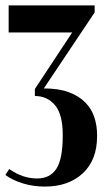

<svg xmlns="http://www.w3.org/2000/svg" viewBox="-20 -515 409 710"><path d="M146 175Q104 175 65.5 163.5Q27 152 0 132L14 110Q64 145 117 145Q165 145 188.5 109Q212 73 212 -14V-16Q212 -92 183.5 -126Q155 -160 109 -160V-186L247 -395H12V-495H330V-469L142 -188Q197 -188 234.5 -174Q272 -160 295.5 -136Q319 -112 329 -81Q339 -50 339 -16V-11Q339 77 286 126Q233 175 146 175Z"/></svg>

Font: Moniqa Black Heading
Style: Regular
Weight: 900
Designer: Rajesh Rajput
Foundry: Rajesh Rajput
Version: Version 1.000